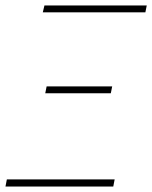

<svg xmlns="http://www.w3.org/2000/svg" viewBox="-31 -680 555 700"><path d="M-11 0 -6 -26H387L382 0ZM134 -340 139 -365H378L373 -340ZM125 -635 131 -660H504L499 -635Z"/></svg>

Font: Source Sans 3 ExtraLight
Style: Italic
Weight: 250
Italic angle: -11°
Designer: Paul D. Hunt
Foundry: Adobe
Version: Version 3.046;hotconv 1.0.118;makeotfexe 2.5.65603